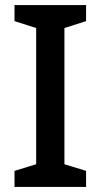

<svg xmlns="http://www.w3.org/2000/svg" viewBox="-20 -734 396 754"><path d="M318 0H37V-63L122 -89V-624L37 -651V-714H318V-651L233 -624V-89L318 -63Z"/></svg>

Font: Noto Sans Sora Sompeng Medium
Style: Regular
Weight: 500
Designer: Monotype Design Team. David Williams.
Foundry: Monotype Imaging Inc.
Version: Version 2.101; ttfautohint (v1.8.4.7-5d5b)